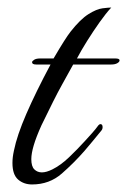

<svg xmlns="http://www.w3.org/2000/svg" viewBox="-20 -486 337 509"><path d="M65 3Q43 3 28 -10Q13 -23 13 -54Q13 -62 14 -70Q15 -78 17 -87Q25 -127 50 -184.5Q75 -242 114 -315H76Q65 -315 65 -321Q65 -324 70.5 -327.5Q76 -331 86 -331H122Q139 -360 149.5 -376.5Q160 -393 167 -402Q193 -435 214.5 -448.5Q236 -462 252 -464Q268 -466 275 -466Q261 -451 244 -427Q227 -403 211 -377.5Q195 -352 184 -331H286Q297 -331 297 -326Q297 -322 291 -318.5Q285 -315 275 -315H174Q158 -286 145.5 -263.5Q133 -241 120.5 -216Q108 -191 90 -154Q76 -123 69.5 -101Q63 -79 63 -64Q63 -45 71 -37Q79 -29 91 -29Q103 -29 119 -37Q141 -48 163 -69Q185 -90 205 -112Q215 -123 224 -133Q233 -143 241 -154Q244 -157 246 -157Q252 -157 252 -149Q252 -143 248 -139Q227 -113 204 -86Q177 -55 144 -26Q111 3 65 3Z"/></svg>

Font: Birthstone
Style: Regular
Weight: 400
Designer: Robert E. Leuschke
Foundry: Robert E. Leuschke
Version: Version 1.013; ttfautohint (v1.8.3)